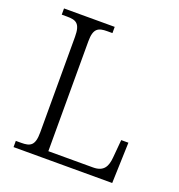

<svg xmlns="http://www.w3.org/2000/svg" viewBox="-129 -822 864 929"><g transform="rotate(20 302.5 -357.0)"><path d="M43 0H551L558 -210H521L513 -119C509 -71 494 -39 438 -39H208V-605C208 -672 232 -682 278 -682H304V-714H43V-682H70C117 -682 140 -672 140 -603V-111C140 -42 117 -32 70 -32H43Z"/></g></svg>

Font: Noto Serif Light
Style: Regular
Weight: 300
Designer: Monotype Design Team
Foundry: Monotype Imaging Inc.
Version: Version 2.013